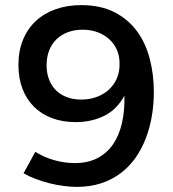

<svg xmlns="http://www.w3.org/2000/svg" viewBox="-20 -725 674 750"><path d="M118 -132Q151 -111 191.2 -99.5Q231.5 -88 272 -88Q323 -88 360 -107Q397 -126 421 -160.5Q445 -195 456.2 -243.5Q467.5 -292 466 -351Q436 -296.5 386.5 -272.2Q337 -248 276 -248Q224.5 -248 183.2 -263.5Q142 -279 112.8 -308Q83.5 -337 67.8 -378.2Q52 -419.5 52 -471Q52 -526.5 70 -570Q88 -613.5 120.5 -643.5Q153 -673.5 198 -689.2Q243 -705 297 -705Q373 -705 426.8 -677.5Q480.5 -650 514.8 -603.5Q549 -557 565 -495.2Q581 -433.5 581 -365Q581 -318 573.2 -272.2Q565.5 -226.5 549.8 -185.2Q534 -144 509.8 -109.2Q485.5 -74.5 452 -49Q418.5 -23.5 375.5 -9.2Q332.5 5 280 5Q254.5 5 227.2 1.2Q200 -2.5 172.8 -9.2Q145.5 -16 119.8 -25.8Q94 -35.5 72 -48ZM303 -609Q271 -609 245 -599.2Q219 -589.5 200.5 -571.5Q182 -553.5 172 -527.8Q162 -502 162 -470Q162 -439 171.8 -414Q181.5 -389 199.2 -371.8Q217 -354.5 242 -345.2Q267 -336 298 -336Q329 -336 356.2 -345.8Q383.5 -355.5 403.8 -373.5Q424 -391.5 435.8 -417.2Q447.5 -443 447 -475Q447.5 -506.5 436.2 -531.2Q425 -556 405.2 -573.2Q385.5 -590.5 359.2 -599.8Q333 -609 303 -609Z"/></svg>

Font: Argentum Sans
Style: Regular
Weight: 400
Designer: Julieta Ulanovsky, Owen Earl, Chris M. Simpson, Rasmus Andersson, Cristiano Sobral
Foundry: The Argentum Sans Project Authors
Version: Version 3.135; ttfautohint (v1.8.4.7-5d5b-dirty)